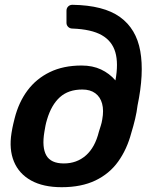

<svg xmlns="http://www.w3.org/2000/svg" viewBox="-20 -770 642 800"><path d="M237 10Q160 10 109.5 -18Q59 -46 38 -97Q17 -148 28 -216Q30 -227 31.5 -236Q33 -245 35.5 -254.5Q38 -264 41 -277Q58 -344 94.5 -393Q131 -442 187.5 -469.5Q244 -497 320 -497Q366 -497 401 -480.5Q436 -464 461 -435Q474 -506 460.5 -552.5Q447 -599 404 -623.5Q361 -648 282 -651Q271 -651 264 -658Q257 -665 257 -675V-725Q257 -736 264 -743Q271 -750 282 -750Q412 -748 480 -699Q548 -650 564.5 -557Q581 -464 553 -330Q550 -304 543 -274.5Q536 -245 527 -216Q509 -148 472.5 -97Q436 -46 377.5 -18Q319 10 237 10ZM246 -89Q300 -89 338 -122.5Q376 -156 392 -221Q396 -234 400 -246.5Q404 -259 406 -272Q413 -310 405.5 -338Q398 -366 377 -381.5Q356 -397 323 -397Q265 -397 229.5 -365Q194 -333 176 -272Q172 -259 169.5 -246.5Q167 -234 165 -221Q154 -156 173 -122.5Q192 -89 246 -89Z"/></svg>

Font: Rubik Medium
Style: Italic
Weight: 500
Italic angle: -12°
Designer: Hubert and Fischer
Foundry: Hubert and Fischer
Version: Version 2.300;gftools[0.9.30]